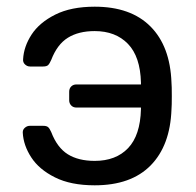

<svg xmlns="http://www.w3.org/2000/svg" viewBox="-20 -550 592 580"><path d="M48.8 -148.9V-150.9Q48.8 -158.7 55.4 -164.3Q62 -169.9 69.8 -169.9H110.8Q120.6 -169.9 125.2 -166Q129.9 -162.1 134.8 -150.9Q152.8 -104 184.8 -84Q216.8 -64 266.1 -64Q330.1 -64 366.9 -102.5Q403.8 -141.1 405.8 -220.2V-225.1H210.9Q201.2 -225.1 195.1 -231.4Q189 -237.8 189 -247.1V-272.9Q189 -282.7 195.1 -288.8Q201.2 -294.9 210.9 -294.9H405.8V-300.8Q403.8 -378.9 366.5 -417.5Q329.1 -456.1 266.1 -456.1Q217.3 -456.1 185.1 -436Q152.8 -416 134.8 -369.1Q129.9 -357.9 125.5 -353.5Q121.1 -349.1 109.9 -349.1H70.8Q62 -349.1 55.4 -355.5Q48.8 -361.8 49.8 -371.1Q51.8 -409.2 75.4 -445.6Q99.1 -481.9 147 -505.9Q194.8 -529.8 266.1 -529.8Q375 -529.8 434.6 -470Q494.1 -410.2 498 -300.8Q499 -291 499 -259.8Q499 -230 498 -219.2Q494.1 -110.4 435.1 -50.3Q376 9.8 266.1 9.8Q193.8 9.8 146 -14.2Q98.1 -38.1 74.5 -74.5Q50.8 -110.8 48.8 -148.9Z"/></svg>

Font: Rubik AZ
Style: Regular
Weight: 400
Designer: Hubert and Fischer
Foundry: Hubert & Fischer
Version: Version 2.000